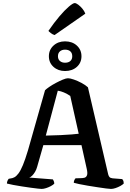

<svg xmlns="http://www.w3.org/2000/svg" viewBox="-20 -1229 845 1249"><path d="M251 0Q246 0 226.5 -2Q207 -4 179 -8Q151 -12 121.5 -16.5Q92 -21 66 -26Q40 -31 25 -35Q25 -45 29 -53.5Q33 -62 37 -66L48 -68Q60 -69 73 -75.5Q86 -82 100 -100.5Q114 -119 129 -155Q144 -191 162 -251L273 -642Q282 -651 301 -664Q320 -677 343.5 -689.5Q367 -702 388.5 -711Q410 -720 422 -720Q436 -720 460.5 -711.5Q485 -703 510.5 -689.5Q536 -676 552 -661L684 -94Q687 -83 692.5 -77Q698 -71 712 -69L775 -64Q778 -59 781 -55.5Q784 -52 785 -35Q777 -27 762.5 -19Q748 -11 731.5 -5.5Q715 0 702 0Q694 0 670 -3Q646 -6 614.5 -11Q583 -16 551.5 -21Q520 -26 495 -31.5Q470 -37 460 -40Q460 -52 465 -60Q470 -68 471 -69L504 -70Q519 -70 530 -73Q541 -76 546 -89Q551 -102 544 -132L510 -285H262L222 -145Q217 -126 208 -111Q199 -96 189.5 -86.5Q180 -77 170 -74L324 -62Q326 -59 329.5 -51.5Q333 -44 333 -34Q325 -26 310 -18Q295 -10 279 -5Q263 0 251 0ZM278 -347Q331 -348 373.5 -350Q416 -352 446.5 -354.5Q477 -357 492 -359L437 -605Q416 -619 396 -627.5Q376 -636 356 -639ZM403 -767Q358 -767 328 -794Q298 -821 298 -863Q298 -905 328 -932.5Q358 -960 403 -960Q450 -960 480 -932.5Q510 -905 510 -863Q510 -821 480 -794Q450 -767 403 -767ZM403 -821Q425 -821 437.5 -832Q450 -843 450 -863Q450 -884 437.5 -895Q425 -906 403 -906Q383 -906 370 -895Q357 -884 357 -863Q357 -843 370 -832Q383 -821 403 -821ZM335 -1001Q322 -1005 311 -1013.5Q300 -1022 295 -1028Q332 -1082 366.5 -1122.5Q401 -1163 428 -1186Q455 -1209 466 -1209Q475 -1209 489 -1198.5Q503 -1188 516 -1172.5Q529 -1157 535 -1140Z"/></svg>

Font: Texturina 12pt SemiBold
Style: Regular
Weight: 600
Designer: Guillermo Torres Carreño
Foundry: Omnibus-Type
Version: Version 1.002